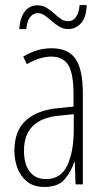

<svg xmlns="http://www.w3.org/2000/svg" viewBox="-20 -730 416 760"><path d="M184 -539Q250 -539 279 -497Q308 -455 308 -359V0H279L276 -89H274Q262 -51 236 -20.5Q210 10 156 10Q114 10 88 -10.5Q62 -31 49.5 -63.5Q37 -96 37 -133Q37 -212 82 -253Q127 -294 210 -302L271 -308V-356Q271 -440 250 -473Q229 -506 182 -506Q163 -506 138.5 -499Q114 -492 86 -476L72 -506Q126 -539 184 -539ZM212 -272Q75 -258 75 -134Q75 -79 98 -50Q121 -21 162 -21Q221 -21 246.5 -75.5Q272 -130 272 -218V-278ZM56 -615Q60 -662 79 -685.5Q98 -709 128 -709Q148 -709 164 -699.5Q180 -690 193.5 -677.5Q207 -665 220.5 -655.5Q234 -646 250 -646Q269 -646 281 -663Q293 -680 295 -710H323Q322 -662 301 -638.5Q280 -615 251 -615Q231 -615 215 -624.5Q199 -634 185 -646.5Q171 -659 157.5 -668.5Q144 -678 129 -678Q112 -678 99.5 -662.5Q87 -647 84 -615Z"/></svg>

Font: Noto Sans Khmer UI ExtraCondensed ExtraLight
Style: Regular
Weight: 200
Width: 2
Designer: Danh Hong and the Monotype Design Team
Foundry: Monotype Imaging Inc.
Version: Version 2.002; ttfautohint (v1.8.4.7-5d5b)